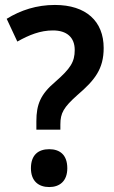

<svg xmlns="http://www.w3.org/2000/svg" viewBox="-20 -744 460 776"><path d="M127 -254V-220H224V-241C224 -287 237 -310 293 -360C363 -420 399 -465 399 -550C399 -658 328 -724 202 -724C128 -724 64 -703 7 -668L50 -576C98 -603 143 -621 194 -621C250 -621 282 -593 282 -542C282 -494 265 -467 203 -413C144 -363 127 -322 127 -254ZM105 -64C105 -12 136 12 179 12C221 12 252 -12 252 -64C252 -119 221 -141 179 -141C135 -141 105 -118 105 -64Z"/></svg>

Font: Noto Sans Lao Looped SemiCondensed SemiBold
Style: Regular
Weight: 600
Width: 4
Designer: Mark Frömberg, Ben Mitchell
Foundry: The Fontpad Ltd
Version: Version 1.002